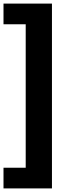

<svg xmlns="http://www.w3.org/2000/svg" viewBox="-36 -828 374 1068"><path d="M-16.5 220V105H107V-693H-16.5V-808H253V220Z"/></svg>

Font: Encode Sans Condensed
Style: Bold
Weight: 700
Width: 3
Designer: Multiple Designers
Foundry: Impallari Type
Version: Version 2.000